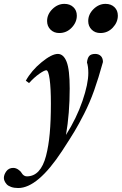

<svg xmlns="http://www.w3.org/2000/svg" viewBox="-99 -722 626 987"><path d="M417 -552.2Q389.6 -552.2 372.1 -569.8Q354.5 -587.4 354.5 -613.8Q354.5 -648.4 381.8 -675.3Q409.2 -702.1 443.4 -702.1Q471.7 -702.1 489.3 -685.3Q506.8 -668.5 506.8 -641.6Q506.8 -607.4 480.7 -579.8Q454.6 -552.2 417 -552.2ZM205.6 -552.2Q178.2 -552.2 160.6 -569.8Q143.1 -587.4 143.1 -613.8Q143.1 -648.4 170.4 -675.3Q197.8 -702.1 231.9 -702.1Q260.3 -702.1 278.1 -685.3Q295.9 -668.5 295.9 -641.6Q295.9 -607.4 269.5 -579.8Q243.2 -552.2 205.6 -552.2ZM-5.4 244.6Q-26.4 244.6 -42 239Q-57.6 233.4 -64.9 224.9Q-72.3 216.3 -75.7 208.3Q-79.1 200.2 -79.1 192.9Q-79.1 175.8 -66.4 158.4Q-53.7 141.1 -30.8 141.1Q-18.6 141.1 -6.3 148.9Q5.9 156.7 11.7 166.5Q22.5 184.6 39.1 184.6Q74.7 184.6 99.4 158Q124 131.3 137.5 79.8Q150.9 28.3 156.7 -36.6Q162.6 -101.6 162.6 -189Q162.6 -269 156.2 -314.9Q149.9 -360.8 139.2 -360.8Q128.9 -360.8 102.8 -342.5Q76.7 -324.2 50.3 -294.9L33.7 -307.1Q63 -359.9 115 -402.3Q167 -444.8 198.2 -444.8Q227.5 -444.8 243.4 -404.5Q259.3 -364.3 259.3 -267.1Q259.3 -139.2 240.2 -28.3Q294.9 -115.2 325 -203.1Q355 -291 355 -346.7Q355 -379.9 348.1 -400.9Q350.6 -424.3 360.1 -434.6Q369.6 -444.8 390.6 -444.8Q408.2 -444.8 419.2 -434.1Q430.2 -423.3 430.2 -403.3Q407.2 -319.8 384.8 -256.8Q362.3 -193.8 334 -138.2Q305.7 -82.5 283.7 -46.1Q261.7 -9.8 220.7 53.2Q95.2 244.6 -5.4 244.6Z"/></svg>

Font: Elstob
Style: Bold Italic
Weight: 700
Italic angle: -20°
Designer: Peter S. Baker
Version: Version 1.015